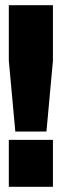

<svg xmlns="http://www.w3.org/2000/svg" viewBox="-20 -720 238 740"><path d="M184 -486V-700H14V-486L39 -213H159ZM14 0H184V-181H14Z"/></svg>

Font: Queering Heavy
Style: Bold
Weight: 900
Designer: Adam Naccarato
Foundry: adamnac
Version: Version 2.000;hotconv 1.0.109;makeotfexe 2.5.65596